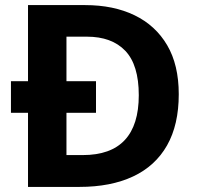

<svg xmlns="http://www.w3.org/2000/svg" viewBox="-20 -734 780 754"><path d="M314 -714Q426 -714 508.5 -674Q591 -634 636.5 -556.5Q682 -479 682 -364Q682 -244 636 -163Q590 -82 502.5 -41Q415 0 292 0H90V-291H23V-415H90V-714ZM321 -590H241V-415H357V-291H241V-125H305Q415 -125 470 -184Q525 -243 525 -360Q525 -479 472 -534.5Q419 -590 321 -590Z"/></svg>

Font: Noto Sans Cham
Style: Bold
Weight: 700
Version: Version 2.002